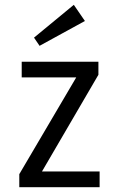

<svg xmlns="http://www.w3.org/2000/svg" viewBox="-20 -776 493 796"><path d="M70 -520H388V-466L154 -65H393V0H60V-54L296 -455H70ZM121 -620 286 -756 332 -689 144 -586Z"/></svg>

Font: Strait
Style: Regular
Weight: 400
Designer: Eduardo Rodriguez Tunni
Foundry: Eduardo Rodriguez Tunni
Version: Version 1.002; ttfautohint (v1.8.4.7-5d5b);gftools[0.9.23]